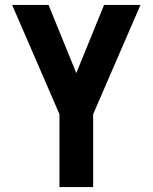

<svg xmlns="http://www.w3.org/2000/svg" viewBox="-20 -755 616 775"><path d="M220 0H356V-294L547 -735H400L288 -460L176 -735H29L220 -294Z"/></svg>

Font: Iosevka Sparkle Extrabold
Style: Regular
Weight: 800
Designer: Belleve Invis
Foundry: Belleve Invis
Version: Version 4.5.0; ttfautohint (v1.8.3)